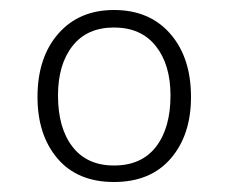

<svg xmlns="http://www.w3.org/2000/svg" viewBox="-20 -771 457 384"><path d="M362 -577Q362 -501 321.5 -454Q281 -407 208 -407Q135 -407 95 -454Q55 -501 55 -577Q55 -656 96.5 -703.5Q138 -751 208 -751Q279 -751 320.5 -703.5Q362 -656 362 -577ZM96 -580Q96 -515 125 -477.5Q154 -440 208 -440Q263 -440 292 -477.5Q321 -515 321 -580Q321 -642 291.5 -679Q262 -716 208 -716Q154 -716 125 -679Q96 -642 96 -580Z"/></svg>

Font: Morrison Thin
Style: Regular
Weight: 100
Designer: Pablo Impallari, Rodrigo Fuenzalida (Modified by Dan O. Williams)
Version: Version 0.03;June 6, 2019;FontCreator 11.5.0.2425 64-bit; tt